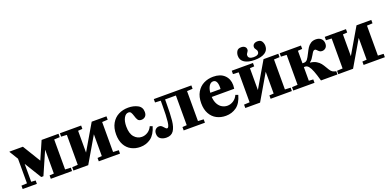

<svg xmlns="http://www.w3.org/2000/svg" viewBox="-6 -1668 5180 2565"><g transform="rotate(-20 2584.5 -385.0)"><path d="M10 -48 90 -52V-402L14 -526L16 -530H206L361 -276L472 -530H712V-482L632 -478V-52L712 -48V0H410V-48L472 -52V-388H470L329 -66H298L152 -304H150V-52L212 -48V0H10Z M812 -52V-478L732 -482V-530H1034V-482L972 -478V-168L1184 -530H1394V-482L1314 -478V-52L1394 -48V0H1092V-48L1154 -52V-362L942 0H732V-48Z M1705 -540Q1781 -540 1838.5 -509.5Q1896 -479 1896 -410Q1896 -368 1873.5 -347Q1851 -326 1819 -326Q1784 -326 1769 -347.5Q1754 -369 1743 -409Q1732 -444 1721 -461Q1710 -478 1686 -478Q1647 -478 1621.5 -432Q1596 -386 1596 -311Q1596 -210 1640 -160Q1684 -110 1747 -110Q1792 -110 1831.5 -135.5Q1871 -161 1892 -208H1894L1929 -195Q1896 -84 1831 -37Q1766 10 1682 10Q1612 10 1555 -20Q1498 -50 1465 -110.5Q1432 -171 1432 -258Q1432 -350 1468.5 -413.5Q1505 -477 1566.5 -508.5Q1628 -540 1705 -540Z M1935 -84Q1935 -123 1956.5 -143.5Q1978 -164 2007 -164Q2027 -164 2040 -154.5Q2053 -145 2068 -127Q2079 -114 2086.5 -108Q2094 -102 2103 -102Q2128 -102 2137.5 -181.5Q2147 -261 2147 -422V-478L2067 -482V-530H2601V-482L2521 -478V-52L2601 -48V0H2299V-48L2361 -52V-474H2207V-434Q2207 -267 2197.5 -176Q2188 -85 2155 -36.5Q2122 12 2053 12Q2004 12 1969.5 -11Q1935 -34 1935 -84Z M2913 -540Q3014 -540 3071 -485.5Q3128 -431 3128 -343Q3128 -322 3124 -294L3122 -292H2804Q2808 -230 2831.5 -189Q2855 -148 2890 -129Q2925 -110 2963 -110Q3009 -110 3049 -136.5Q3089 -163 3110 -210H3112L3147 -197Q3116 -85 3050 -37.5Q2984 10 2898 10Q2826 10 2768.5 -20Q2711 -50 2677 -111Q2643 -172 2643 -260Q2643 -353 2680 -416Q2717 -479 2778 -509.5Q2839 -540 2913 -540ZM2951 -351Q2952 -361 2952 -379Q2952 -428 2937 -455Q2922 -482 2892 -482Q2857 -482 2833.5 -446Q2810 -410 2805 -351Z M3255 -52V-478L3175 -482V-530H3477V-482L3415 -478V-168L3627 -530H3837V-482L3757 -478V-52L3837 -48V0H3535V-48L3597 -52V-362L3385 0H3175V-48ZM3319 -688Q3319 -723 3336.5 -752.5Q3354 -782 3399 -782Q3430 -782 3449.5 -767Q3469 -752 3469 -726Q3469 -714 3465 -705.5Q3461 -697 3454 -688Q3446 -677 3442.5 -669.5Q3439 -662 3439 -650Q3439 -624 3459.5 -612Q3480 -600 3515 -600Q3550 -600 3570.5 -612Q3591 -624 3591 -650Q3591 -662 3587 -670.5Q3583 -679 3576 -688Q3568 -699 3564.5 -706.5Q3561 -714 3561 -726Q3561 -752 3580.5 -767Q3600 -782 3631 -782Q3676 -782 3693.5 -752.5Q3711 -723 3711 -688Q3711 -626 3659.5 -593Q3608 -560 3515 -560Q3422 -560 3370.5 -593Q3319 -626 3319 -688Z M3937 -52V-478L3857 -482V-530H4159V-482L4097 -478V-300H4119Q4149 -300 4167.5 -324Q4186 -348 4211 -399Q4233 -444 4251 -472Q4269 -500 4298.5 -520Q4328 -540 4371 -540Q4420 -540 4447.5 -513.5Q4475 -487 4475 -444Q4475 -405 4453 -384.5Q4431 -364 4401 -364Q4381 -364 4368.5 -372Q4356 -380 4343 -394Q4327 -414 4313 -414Q4298 -414 4287 -401Q4276 -388 4261 -360Q4244 -331 4230 -311.5Q4216 -292 4195 -278V-274Q4248 -268 4282.5 -247Q4317 -226 4336.5 -201Q4356 -176 4379 -136Q4400 -98 4417 -78.5Q4434 -59 4461 -52L4485 -46V0H4251Q4226 -90 4205.5 -142.5Q4185 -195 4163.5 -220.5Q4142 -246 4115 -246H4097V-52L4159 -48V0H3857V-48Z M4577 -52V-478L4497 -482V-530H4799V-482L4737 -478V-168L4949 -530H5159V-482L5079 -478V-52L5159 -48V0H4857V-48L4919 -52V-362L4707 0H4497V-48Z"/></g></svg>

Font: Minipax
Style: Bold
Weight: 700
Designer: Raphaël Ronot, Igor Stepanchenko (Cyrillic)
Foundry: steppetype
Version: Version 1.002